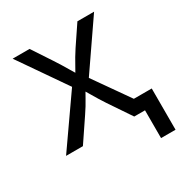

<svg xmlns="http://www.w3.org/2000/svg" viewBox="-164 -660 884 935"><g transform="rotate(-30 278.0 -192.0)"><path d="M28.3 0 243.7 -308.1 243.2 -245.6 39.6 -540H134.8L206.5 -431.2Q231.4 -393.1 251 -359.4Q270.5 -325.7 290.5 -293.5H248.5Q269.5 -325.7 287.6 -359.4Q305.7 -393.1 330.6 -431.2L403.8 -540H497.6L293 -242.7V-303.7L506.3 0H411.6L326.7 -126Q302.7 -162.6 283.9 -195.1Q265.1 -227.5 245.1 -258.3H287.6Q268.1 -227.5 250.5 -195.1Q232.9 -162.6 208 -126L123 0ZM472.2 156.2V0H434.1V-75.7H553.7V156.2Z"/></g></svg>

Font: V-Inter
Style: Regular-375
Weight: 375
Designer: Rasmus Andersson
Foundry: rsms
Version: Version 4.000;git-4146feb